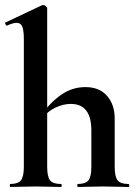

<svg xmlns="http://www.w3.org/2000/svg" viewBox="-20 -745 549 765"><path d="M21 0Q19 0 19 -6Q19 -12 21 -12Q52 -12 63.5 -26.5Q75 -41 75 -81V-589Q75 -623 69 -638.5Q63 -654 46 -654Q32 -654 8 -643Q5 -642 2 -648Q-1 -654 1 -655L147 -724Q149 -725 150 -725Q151 -725 152 -725Q157 -725 162.5 -720.5Q168 -716 168 -712V-81Q168 -41 179.5 -26.5Q191 -12 222 -12Q226 -12 226 -6Q226 0 222 0Q202 0 176.5 -1Q151 -2 122 -2Q93 -2 67 -1Q41 0 21 0ZM290 0Q288 0 288 -6Q288 -12 290 -12Q321 -12 332.5 -26.5Q344 -41 344 -81V-225Q344 -331 262 -331Q232 -331 200.5 -316Q169 -301 151 -275L145 -287Q180 -337 224 -367.5Q268 -398 320 -398Q376 -398 406.5 -363Q437 -328 437 -273V-81Q437 -41 448.5 -26.5Q460 -12 491 -12Q495 -12 495 -6Q495 0 491 0Q471 0 445.5 -1Q420 -2 391 -2Q362 -2 336 -1Q310 0 290 0Z"/></svg>

Font: Cormorant Light
Style: Regular
Weight: 300
Designer: Christian Thalmann (Catharsis Fonts)
Foundry: Catharsis Fonts
Version: Version 4.000